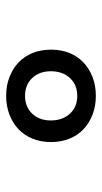

<svg xmlns="http://www.w3.org/2000/svg" viewBox="130 -910 339 640"><g transform="rotate(90 300.0 -590.5)"><path d="M300 -441Q266 -441 237.5 -452Q209 -463 188.5 -482.5Q168 -502 157 -529.5Q146 -557 146 -591Q146 -624 157 -651.5Q168 -679 188.5 -698.5Q209 -718 237.5 -729Q266 -740 300 -740Q334 -740 362.5 -729Q391 -718 411.5 -698.5Q432 -679 443 -651.5Q454 -624 454 -591Q454 -557 443 -529.5Q432 -502 411.5 -482.5Q391 -463 362.5 -452Q334 -441 300 -441ZM300 -504Q337 -504 359.5 -528Q382 -552 382 -590Q382 -629 359.5 -653.5Q337 -678 300 -678Q263 -678 240.5 -653.5Q218 -629 218 -590Q218 -552 240.5 -528Q263 -504 300 -504Z"/></g></svg>

Font: Maple Mono NL Medium
Style: Regular
Weight: 500
Monospace: yes
Designer: subframe7536
Version: Version 7.000